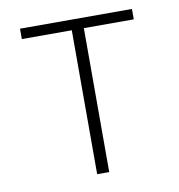

<svg xmlns="http://www.w3.org/2000/svg" viewBox="-67 -627 628 674"><g transform="rotate(-10 247.0 -290.0)"><path d="M48 -528H226V-15H269V-528H447V-565H48Z"/></g></svg>

Font: Charger Sport
Style: HLExt
Weight: 100
Designer: Jasper
Foundry: Cannot Into Space Fonts
Version: Version 1.1